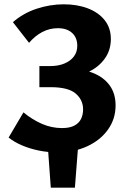

<svg xmlns="http://www.w3.org/2000/svg" viewBox="-20 -693 598 892"><path d="M216 179 201 -28H344L328 179ZM246 15Q203 15 161 6.5Q119 -2 82.5 -17.5Q46 -33 20 -54L89 -171Q130 -137 175 -117.5Q220 -98 268 -98Q304 -98 325.5 -109.5Q347 -121 356.5 -140.5Q366 -160 366 -185Q366 -229 331.5 -258.5Q297 -288 215 -288H163V-386H212Q251 -386 279.5 -398Q308 -410 323.5 -431Q339 -452 339 -480Q339 -518 315 -540Q291 -562 249 -562Q210 -562 176 -544Q142 -526 115 -494L40 -590Q88 -632 150.5 -652.5Q213 -673 276 -673Q339 -673 388.5 -654Q438 -635 466.5 -599Q495 -563 495 -512Q495 -460 467 -421Q439 -382 394 -360.5Q349 -339 298 -339L295 -374Q361 -374 411 -354.5Q461 -335 489 -297Q517 -259 517 -203Q517 -141 482 -91.5Q447 -42 385.5 -13.5Q324 15 246 15Z"/></svg>

Font: Ysabeau SC ExtraBold
Style: Regular
Weight: 800
Designer: Christian Thalmann (Catharsis Fonts)
Version: Version 2.001;gftools[0.9.30]; featfreeze: smcp